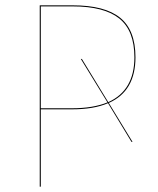

<svg xmlns="http://www.w3.org/2000/svg" viewBox="-20 -700 593 720"><path d="M388 -314 477 -168H473L385 -313Q332 -290 250 -290H133V0H129V-680H253Q373 -680 430.5 -633.5Q488 -587 488 -485Q488 -358 388 -314ZM383 -316 283 -479H287L386 -317Q484 -361 484 -485Q484 -585 427.5 -630.5Q371 -676 253 -676H133V-294H250Q329 -294 383 -316Z"/></svg>

Font: FiraGO Four
Style: Regular
Weight: 100
Designer: bBox Type
Foundry: bBox Type GmbH
Version: Version 1.001